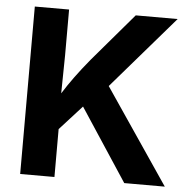

<svg xmlns="http://www.w3.org/2000/svg" viewBox="-52 -780 823 831"><g transform="rotate(5 359.5 -364.0)"><path d="M65.9 0V-727.5H214.8V-528.8L212.4 -363.3Q236.3 -401.4 263.2 -438Q290 -474.6 326.2 -518.6L504.4 -727.5H686.5L414.6 -412.6L694.3 0H518.1L311.5 -314.5L214.8 -208V0Z"/></g></svg>

Font: Inter
Style: Bold
Weight: 700
Designer: Rasmus Andersson
Foundry: rsms
Version: Version 4.001;git-9221beed3